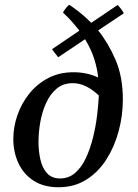

<svg xmlns="http://www.w3.org/2000/svg" viewBox="-20 -776 581 808"><path d="M245 -723Q256 -743 271 -756Q287 -746 311.5 -727Q336 -708 364 -680L475 -755Q492 -738 501 -720L393 -648Q434 -598 465.5 -526Q497 -454 497 -357Q497 -290 479.5 -224.5Q462 -159 428 -105.5Q394 -52 343.5 -20Q293 12 226 12Q164 12 121.5 -15.5Q79 -43 57.5 -89.5Q36 -136 36 -191Q36 -241 53 -290.5Q70 -340 102.5 -381Q135 -422 182 -447Q229 -472 289 -472Q346 -472 393 -450Q390 -484 377.5 -525Q365 -566 338 -611L225 -535Q218 -543 211.5 -552Q205 -561 199 -569L314 -647Q300 -665 283 -684.5Q266 -704 245 -723ZM396 -374Q370 -399 342.5 -412.5Q315 -426 286 -426Q246 -426 218.5 -403Q191 -380 174 -342.5Q157 -305 149.5 -262Q142 -219 142 -178Q142 -140 150 -104.5Q158 -69 178 -47Q198 -25 233 -25Q270 -25 297 -49Q324 -73 342 -112Q360 -151 371.5 -197.5Q383 -244 388.5 -290Q394 -336 396 -374Z"/></svg>

Font: Tiro Bangla
Style: Italic
Weight: 400
Italic angle: -11°
Designer: Bangla: John Hudson & Fiona Ross, assisted by Neelakash Kshetrimayum. Latin: John Hudson with Paul Hanslow, assisted by 
Foundry: Tiro Typeworks Ltd.
Version: Version 1.60